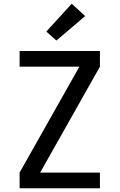

<svg xmlns="http://www.w3.org/2000/svg" viewBox="-20 -1008 640 1028"><path d="M85 0V-84L405 -651H85V-735H515V-651L195 -84H515V0ZM282 -791 228 -839 364 -988 436 -922Z"/></svg>

Font: Iosevka Custom Medium Extended
Style: Regular
Weight: 500
Width: 7
Monospace: yes
Designer: Belleve Invis
Foundry: Belleve Invis
Version: Version 11.2.4; ttfautohint (v1.8.4)